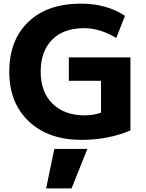

<svg xmlns="http://www.w3.org/2000/svg" viewBox="-20 -760 804 1057"><path d="M234 277 279 60H461L374 277ZM443 -605Q330 -605 267 -541.5Q204 -478 204 -365Q204 -253 269.5 -189Q335 -125 446 -125Q495 -125 536 -140V-315H359V-444H698V-42Q576 10 429 10Q247 10 139 -91.5Q31 -193 31 -365Q31 -539 136 -639.5Q241 -740 426 -740Q566 -740 668 -673L620 -551Q530 -605 443 -605Z"/></svg>

Font: M PLUS 1p ExtraBold
Style: Regular
Weight: 800
Version: Version 1.062